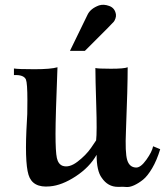

<svg xmlns="http://www.w3.org/2000/svg" viewBox="-20 -749 688 785"><path d="M454 -690Q455 -682 452 -673.5Q449 -665 445.5 -660.5Q442 -656 433.5 -648Q425 -640 422 -636L327 -541H266L338 -689Q350 -714 385 -727Q404 -733 427 -724.5Q450 -716 454 -690ZM635 -139Q621 -93 602 -61Q583 -29 565 -14.5Q547 0 528.5 8.5Q510 17 495.5 15.5Q481 14 469 15Q464 15 462 15Q421 15 396 -22Q375 -50 375 -116Q346 -65 289.5 -28Q233 9 184 13Q113 20 96.5 -34.5Q80 -89 90 -255Q92 -269 92 -339Q92 -409 86 -424Q77 -444 37 -442V-469Q53 -466 120.5 -466Q188 -466 215 -474Q207 -270 207 -202Q207 -128 212.5 -103Q218 -78 236 -71Q263 -62 297 -88Q331 -114 352 -144L373 -175Q377 -209 373.5 -318.5Q370 -428 370 -471Q379 -468 433.5 -468Q488 -468 502 -474Q502 -391 495 -214Q491 -125 500 -95Q509 -65 536 -64Q555 -63 578.5 -96Q602 -129 606 -151Z"/></svg>

Font: GFS Artemisia
Style: Bold
Weight: 700
Designer: Designed by Takis Katsoulidis.
Foundry: Designed by Takis Katsoulidis.
Version: Version 1.0